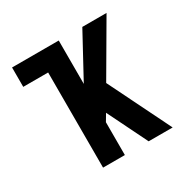

<svg xmlns="http://www.w3.org/2000/svg" viewBox="-124 -637 748 755"><g transform="rotate(-30 250.0 -260.0)"><path d="M136 0V-432H23V-520H235V-323L342 -520H452L313 -282L452 0H343L254 -181L235 -149V0Z"/></g></svg>

Font: Iosevka SS04 Semibold
Style: Regular
Weight: 600
Monospace: yes
Designer: Belleve Invis
Foundry: Belleve Invis
Version: Version 19.0.0; ttfautohint (v1.8.4)